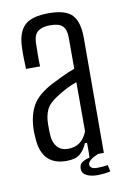

<svg xmlns="http://www.w3.org/2000/svg" viewBox="-81 -656 523 792"><g transform="rotate(-10 181.0 -260.5)"><path d="M147 6Q45 6 37 -105Q36 -119 35.5 -131Q35 -143 36 -157Q39 -209 61 -247Q83 -285 143 -317Q166 -329 192.5 -341.5Q219 -354 244 -363V-493Q244 -527 229 -542Q214 -557 177 -557Q146 -557 127.5 -544.5Q109 -532 107 -498Q106 -473 106 -443.5Q106 -414 107 -397H48Q47 -422 46.5 -445Q46 -468 47 -489Q49 -550 78.5 -578.5Q108 -607 180 -607Q251 -607 278 -577.5Q305 -548 305 -482L304 0H243V-53H234Q223 -26 204 -10Q185 6 147 6ZM162 -42Q220 -42 243 -101V-307Q223 -300 202.5 -290Q182 -280 153 -261Q120 -240 109 -214.5Q98 -189 98 -156Q98 -142 98 -130.5Q98 -119 99 -109Q101 -78 117.5 -60Q134 -42 162 -42ZM199 42Q200 28 213.5 20Q227 12 242 9L243 -12H276L280 0Q236 18 236 37Q236 45 243 50.5Q250 56 267 56Q276 56 289.5 55Q303 54 311 52L317 80Q304 83 288.5 84.5Q273 86 264 86Q232 86 214 75Q196 64 199 42Z"/></g></svg>

Font: Big Shoulders Text Light
Style: Regular
Weight: 300
Designer: Patric King
Foundry: XO Type Co
Version: Version 1.000; ttfautohint (v1.8.2)